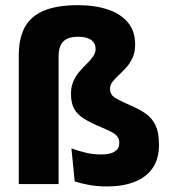

<svg xmlns="http://www.w3.org/2000/svg" viewBox="-20 -696 646 726"><path d="M51 0V-487.5Q51 -550 73.2 -592Q95.5 -634 145 -655.2Q194.5 -676.5 275 -676.5Q339 -676.5 387.5 -660.2Q436 -644 463.5 -611.2Q491 -578.5 491 -527.5Q491 -499 481.5 -478Q472 -457 457.8 -441.2Q443.5 -425.5 429.5 -412.5Q415.5 -399.5 405.8 -387Q396 -374.5 396 -360.5V-359Q396 -340 411.2 -329Q426.5 -318 472 -298Q506.5 -283.5 530.8 -266.5Q555 -249.5 568 -222.5Q581 -195.5 581 -151.5V-146Q581 -94 556.5 -59.5Q532 -25 488 -8Q444 9 385 9Q349 9 318 3.5Q287 -2 262.5 -10L250 -135Q276 -125.5 303.5 -118.8Q331 -112 363.5 -112Q397.5 -112 414.2 -123.2Q431 -134.5 431 -154V-156Q431 -169.5 424.8 -178.5Q418.5 -187.5 403.8 -195.8Q389 -204 363.5 -214.5Q322.5 -231.5 297.2 -247.5Q272 -263.5 260.2 -285Q248.5 -306.5 248.5 -340V-342Q248.5 -369 257.8 -389.5Q267 -410 281 -426Q295 -442 309 -455.8Q323 -469.5 332.2 -482.8Q341.5 -496 341.5 -511Q341.5 -525.5 334 -535.8Q326.5 -546 311.8 -551.5Q297 -557 274.5 -557Q247 -557 231 -548Q215 -539 208.2 -522.2Q201.5 -505.5 201.5 -481.5V0Z"/></svg>

Font: Anek Malayalam
Style: Bold
Weight: 700
Version: Version 1.003